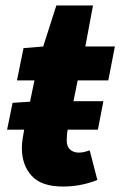

<svg xmlns="http://www.w3.org/2000/svg" viewBox="-20 -670 440 702"><path d="M6 -196 26 -294 118 -300H358L338 -196ZM210 12Q131 12 95.5 -27.5Q60 -67 60 -128Q60 -145 62.5 -161.5Q65 -178 68 -194L106 -376H42L66 -494L138 -500L186 -650H320L292 -500H400L376 -376H264L226 -188Q225 -179 224.5 -171.5Q224 -164 224 -156Q224 -134 236.5 -123Q249 -112 268 -112Q279 -112 289 -114.5Q299 -117 308 -120L336 -12Q315 -3 282 4.5Q249 12 210 12Z"/></svg>

Font: Source Sans 3 ExtraLight Black
Style: Italic
Weight: 900
Italic angle: -11°
Version: Version 3.052;hotconv 1.1.0;makeotfexe 2.6.0